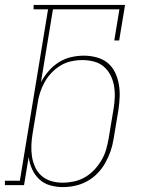

<svg xmlns="http://www.w3.org/2000/svg" viewBox="-57 -755 577 783"><path d="M199 8Q172 8 146.5 0.5Q121 -7 103 -24Q85 -41 74 -65Q63 -89 60 -115L41 0H-37V-18H24L139 -717H80V-735H453L429 -590H409L430 -717H159L110 -420Q123 -444 141.5 -465.5Q160 -487 183.5 -501.5Q207 -516 233 -522Q259 -528 285 -528Q312 -528 337.5 -521Q363 -514 382 -498.5Q401 -483 412 -460Q423 -437 427.5 -412Q432 -387 431 -360.5Q430 -334 426 -307L406 -187Q402 -162 393.5 -137.5Q385 -113 372 -90Q359 -67 340.5 -48Q322 -29 298.5 -16Q275 -3 249.5 2.5Q224 8 199 8ZM198 -10Q221 -10 244.5 -15Q268 -20 289 -32Q310 -44 327 -62Q344 -80 356.5 -101Q369 -122 375.5 -144.5Q382 -167 386 -190L406 -310Q410 -334 411 -358Q412 -382 408 -405Q404 -428 393.5 -448.5Q383 -469 366 -483.5Q349 -498 326 -504Q303 -510 279 -510Q256 -510 233 -505Q210 -500 189.5 -487.5Q169 -475 152.5 -457.5Q136 -440 124.5 -419Q113 -398 106 -376Q99 -354 96 -331L76 -211Q72 -187 71 -163Q70 -139 73.5 -116.5Q77 -94 86.5 -73Q96 -52 113 -37.5Q130 -23 152 -16.5Q174 -10 198 -10Z"/></svg>

Font: Iosevka Curly Slab Thin
Style: Italic
Weight: 100
Italic angle: -9°
Monospace: yes
Designer: Belleve Invis
Foundry: Belleve Invis
Version: Version 22.1.2; ttfautohint (v1.8.4)